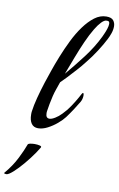

<svg xmlns="http://www.w3.org/2000/svg" viewBox="-183 -803 733 1181"><g transform="rotate(10 184.0 -213.0)"><path d="M-71 314Q-25 260 2 206Q29 152 41 118Q42 111 55.5 108Q69 105 84 105Q102 105 116 108.5Q130 112 125 120Q105 154 75.5 192.5Q46 231 16 263Q-14 295 -36 310Q-41 313 -46 315.5Q-51 318 -57 318Q-65 318 -71 314ZM87 6Q59 6 45 -14.5Q31 -35 31 -70Q31 -75 31 -80Q31 -85 32 -90Q37 -128 49.5 -176Q62 -224 79 -277Q89 -307 104.5 -352.5Q120 -398 141 -450.5Q162 -503 187.5 -555Q213 -607 244 -649.5Q275 -692 309.5 -718Q344 -744 383 -744Q415 -744 427 -728.5Q439 -713 439 -692Q439 -670 431 -647.5Q423 -625 415 -610Q397 -574 368 -529Q339 -484 307 -445Q288 -420 260 -389Q232 -358 207.5 -332Q183 -306 172 -296L156 -250Q149 -231 142.5 -205Q136 -179 131.5 -153.5Q127 -128 124 -109Q123 -105 123 -101Q123 -97 123 -94Q123 -64 146 -64Q160 -64 181 -77Q201 -89 219.5 -108.5Q238 -128 246 -138Q266 -164 284 -193.5Q302 -223 315 -248Q320 -256 322 -256Q328 -256 328 -239Q328 -231 325.5 -220.5Q323 -210 318 -201Q304 -177 285 -148Q266 -119 246 -92Q231 -72 204 -49Q177 -26 146 -10Q115 6 87 6ZM192 -353Q242 -412 293.5 -479.5Q345 -547 379 -617Q381 -622 388 -637Q395 -652 401 -670.5Q407 -689 407 -702Q407 -719 394 -719H387Q374 -719 356.5 -701Q339 -683 321 -653Q298 -615 276 -565.5Q254 -516 233 -461Q212 -406 192 -353Z"/></g></svg>

Font: Playball
Style: Regular
Weight: 400
Designer: Robert E. Leuschke
Foundry: Robert E. Leuschke
Version: Version 1.010